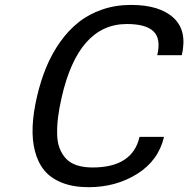

<svg xmlns="http://www.w3.org/2000/svg" viewBox="-20 -756 775 790"><path d="M627 -528.8Q643.1 -597.2 611.3 -627.2Q579.6 -657.2 502 -657.2Q302.7 -657.2 233.9 -356Q223.6 -311 219 -274.4Q214.4 -237.8 215.1 -204.3Q215.8 -170.9 225.1 -146.5Q234.4 -122.1 251.2 -103.8Q268.1 -85.4 295.7 -76.2Q323.2 -66.9 360.8 -66.9Q525.4 -66.9 554.2 -192.9H654.8Q632.3 -95.7 544.9 -40.8Q457.5 14.2 344.2 14.2Q281.2 14.2 235.1 -4.2Q189 -22.5 162.4 -54.9Q135.7 -87.4 123.8 -134Q111.8 -180.7 114.3 -236.1Q116.7 -291.5 131.8 -356.9Q147 -422.9 170.2 -479Q193.4 -535.2 227.3 -583Q261.2 -630.9 303.2 -664.3Q345.2 -697.8 400.4 -716.8Q455.6 -735.8 519 -735.8Q636.2 -735.8 693.8 -682.9Q751.5 -629.9 728 -528.8Z"/></svg>

Font: Perun
Style: Italic
Weight: 400
Italic angle: -12°
Foundry: Stefan Peev, Context Ltd
Version: Version 001.000